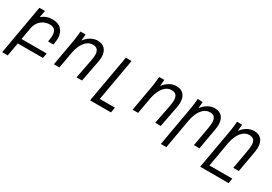

<svg xmlns="http://www.w3.org/2000/svg" viewBox="-9 -1445 3585 2535"><g transform="rotate(30 1783.0 -177.0)"><path d="M99 -550H184L164 -447Q205 -478.5 242 -492Q279 -505.5 324.5 -505.5Q416 -505.5 464.2 -456Q512.5 -406.5 512.5 -318.5Q512.5 -287.5 506.5 -252L501.5 -222.5H420L426 -259Q431.5 -290.5 431.5 -317.5Q431.5 -428.5 332.5 -428.5Q319.5 -428.5 312 -427.5Q259 -422.5 220.8 -396.5Q182.5 -370.5 161.2 -335Q140 -299.5 133.5 -264L100.5 -75.5H484L470.5 0H87L51.5 203H-33.5Z M720.5 -494.5Q724 -532 726 -550H803.5L795 -452.5Q833.5 -503.5 882.8 -531.8Q932 -560 984 -560Q1058.5 -560 1097.2 -516.5Q1136 -473 1136 -395.5Q1136 -361 1128.5 -322L1066.5 0H982.5L1038.5 -288Q1049 -343 1049 -377Q1049 -426.5 1027.8 -454.2Q1006.5 -482 956.5 -482Q904 -482 864.2 -447.5Q824.5 -413 800 -359.5Q775.5 -306 765 -247L721.5 0H637.5L710 -410Q716 -443.5 720.5 -494.5Z M1417 -550H1504.5L1391 93.5H1622L1608 173.5H1289.5Z M1920.5 -494.5Q1924 -532 1926 -550H2003.5L1995 -452.5Q2033.5 -503.5 2082.8 -531.8Q2132 -560 2184 -560Q2258.5 -560 2297.2 -516.5Q2336 -473 2336 -395.5Q2336 -361 2328.5 -322L2266.5 0H2182.5L2238.5 -288Q2249 -343 2249 -377Q2249 -426.5 2227.8 -454.2Q2206.5 -482 2156.5 -482Q2104 -482 2064.2 -447.5Q2024.5 -413 2000 -359.5Q1975.5 -306 1965 -247L1921.5 0H1837.5L1910 -410Q1916 -443.5 1920.5 -494.5Z M2511.5 -553 2588.5 -550 2580 -452.5Q2618.5 -503.5 2668 -531.8Q2717.5 -560 2769 -560Q2844.5 -560 2882.5 -516.2Q2920.5 -472.5 2920.5 -394Q2920.5 -361.5 2913.5 -322L2856.5 0H2772.5L2823.5 -288Q2833 -342.5 2833 -377Q2833 -427 2812.2 -454.5Q2791.5 -482 2741.5 -482Q2689 -482 2649.2 -447.5Q2609.5 -413 2585 -359.5Q2560.5 -306 2550 -247L2470.5 205.5H2386.5L2495 -410Q2501 -445 2504.2 -474Q2507.5 -503 2511.5 -553Z M3111.5 -553 3188.5 -550 3180 -452.5Q3218.5 -503.5 3268 -531.8Q3317.5 -560 3369 -560Q3444.5 -560 3482.5 -516.2Q3520.5 -472.5 3520.5 -394Q3520.5 -361.5 3513.5 -322L3456.5 0H3372.5L3423.5 -288Q3433 -342.5 3433 -377Q3433 -427 3412.2 -454.5Q3391.5 -482 3341.5 -482Q3289 -482 3249.2 -447.5Q3209.5 -413 3185 -359.5Q3160.5 -306 3150 -247L3084 130H3433L3420 205.5H2986.5L3095 -410Q3101 -445 3104.2 -474Q3107.5 -503 3111.5 -553Z"/></g></svg>

Font: JuliaMono
Style: Italic
Weight: 400
Italic angle: -9°
Monospace: yes
Designer: cormullion
Foundry: corm
Version: Version 0.057; ttfautohint (v1.8.4)